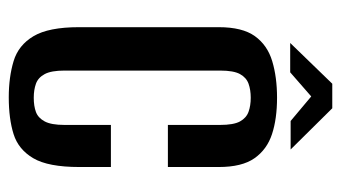

<svg xmlns="http://www.w3.org/2000/svg" viewBox="-190 -576 778 438"><g transform="rotate(90 199.0 -357.0)"><path d="M202 12Q156 12 119.5 1Q83 -10 62.5 -44.5Q42 -79 42 -148V-467Q42 -521 62.5 -549.5Q83 -578 119.5 -589Q156 -600 203 -600Q251 -600 286 -588.5Q321 -577 341 -548.5Q361 -520 361 -467V-351H265V-470Q265 -501 257 -515.5Q249 -530 235 -535Q221 -540 203 -540Q185 -540 171 -535Q157 -530 149 -515.5Q141 -501 141 -470V-115Q141 -85 149 -70Q157 -55 171 -50Q185 -45 203 -45Q222 -45 235.5 -50Q249 -55 257 -70Q265 -85 265 -115V-221H361V-149Q361 -78 341 -44Q321 -10 286 1Q251 12 202 12ZM78 -630 171 -726H227L321 -631H256L200 -678L145 -630Z"/></g></svg>

Font: Alumni Sans Thin SemiBold
Style: Regular
Weight: 600
Version: Version 1.018